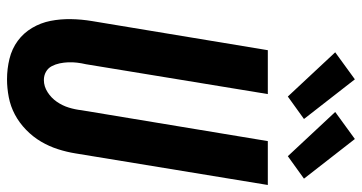

<svg xmlns="http://www.w3.org/2000/svg" viewBox="-262 -761 1031 547"><g transform="rotate(90 253.5 -487.5)"><path d="M206 8Q176 8 147.5 1Q119 -6 96.5 -22.5Q74 -39 59.5 -63.5Q45 -88 39.5 -116Q34 -144 34.5 -174Q35 -204 40 -234L123 -735H248L163 -217Q160 -204 158.5 -191.5Q157 -179 157.5 -166.5Q158 -154 160.5 -142Q163 -130 168.5 -119.5Q174 -109 184.5 -103Q195 -97 208 -97Q226 -97 242.5 -107.5Q259 -118 270 -134Q281 -150 286.5 -168Q292 -186 294 -204L382 -735H507L417 -187Q413 -162 405 -137Q397 -112 383.5 -89Q370 -66 350 -46.5Q330 -27 306.5 -14.5Q283 -2 257 3Q231 8 206 8ZM425 -792 299 -927 376 -983 489 -838ZM255 -792 129 -927 206 -983 319 -838Z"/></g></svg>

Font: Iosevka Curly Extrabold
Style: Italic
Weight: 800
Italic angle: -9°
Monospace: yes
Designer: Belleve Invis
Foundry: Belleve Invis
Version: Version 22.1.2; ttfautohint (v1.8.4)